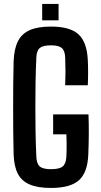

<svg xmlns="http://www.w3.org/2000/svg" viewBox="-20 -943 509 972"><path d="M238 8.5Q172 8.5 131 -8.8Q90 -26 70.5 -63.2Q51 -100.5 49 -161Q47.5 -216 47 -276.2Q46.5 -336.5 46.5 -398.5Q46.5 -460.5 47 -520.2Q47.5 -580 49 -633.5Q51.5 -696 71 -734.5Q90.5 -773 131.2 -790.8Q172 -808.5 238 -808.5Q334 -808.5 377 -769.5Q420 -730.5 424.5 -639.5Q426 -609 426 -575.8Q426 -542.5 424.5 -511.5H310Q311.5 -549 311.5 -581.8Q311.5 -614.5 310 -652Q308.5 -686.5 292.8 -700Q277 -713.5 238 -713.5Q197.5 -713.5 181.5 -700Q165.5 -686.5 164 -652Q161 -588 160 -525.2Q159 -462.5 159 -400.2Q159 -338 160 -275.5Q161 -213 164 -149Q165.5 -114 181.5 -100.2Q197.5 -86.5 238 -86.5Q280.5 -86.5 297.2 -100.2Q314 -114 316 -149Q317 -167 317.2 -186.5Q317.5 -206 317.2 -225.5Q317 -245 316 -263H249V-364H428Q430 -310 429.5 -258.5Q429 -207 427 -161Q423.5 -70 380 -30.8Q336.5 8.5 238 8.5ZM193.5 -840V-923H276.5V-840Z"/></svg>

Font: Big Shoulders Text Thin
Style: Bold
Weight: 700
Version: Version 2.002